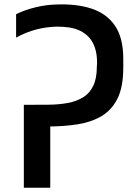

<svg xmlns="http://www.w3.org/2000/svg" viewBox="-20 -874 646 894"><path d="M110 -285V-386Q160 -386 207.5 -386.5Q255 -387 295.5 -394.5Q336 -402 366.5 -420.5Q397 -439 414 -474Q431 -509 431 -565Q431 -568 431.5 -573Q432 -578 432 -581Q432 -622 422 -651.5Q412 -681 394.5 -700Q377 -719 353.5 -730.5Q330 -742 302.5 -746Q275 -750 246 -750Q197 -749 150 -737Q103 -725 55 -699V-808Q96 -828 145.5 -840Q195 -852 241 -853Q334 -857 404.5 -834.5Q475 -812 514.5 -755.5Q554 -699 554 -600Q554 -598 554 -588.5Q554 -579 554 -570Q554 -561 554 -559Q554 -470 527.5 -416Q501 -362 453 -333.5Q405 -305 340.5 -295Q276 -285 200 -285ZM91 0V-386H214V0Z"/></svg>

Font: Matangi
Style: Bold
Weight: 700
Designer: Prashant Pant
Foundry: The Graphic Ant
Version: Version 3.002